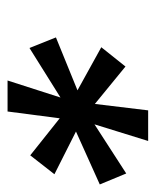

<svg xmlns="http://www.w3.org/2000/svg" viewBox="28 -756 412 508"><g transform="rotate(90 234.0 -502.0)"><path d="M193 -316 238 -456 107 -374 79 -444 219 -501 105 -564 156 -628 255 -547 272 -688H353L309 -546L439 -630L468 -560L328 -497L441 -440L391 -376L293 -454L275 -316Z"/></g></svg>

Font: Saira
Style: Bold Italic
Weight: 700
Italic angle: -12°
Designer: Hector Gatti with collaboration of the Omnibus-Type team
Foundry: Omnibus-Type
Version: Version 1.100; ttfautohint (v1.8.3)